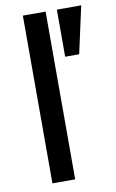

<svg xmlns="http://www.w3.org/2000/svg" viewBox="-84 -776 498 823"><g transform="rotate(-10 165.0 -365.0)"><path d="M76 -730H175V0H76ZM224 -525V-730H330L285 -525Z"/></g></svg>

Font: Medium
Style: Regular
Weight: 500
Designer: Fernando Haro
Foundry: deFharo
Version: Version 1.787